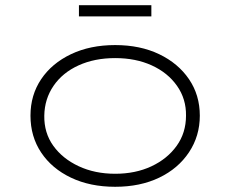

<svg xmlns="http://www.w3.org/2000/svg" viewBox="-20 -707 884 737"><path d="M422 10Q326 10 252.5 -25Q179 -60 138 -121.5Q97 -183 97 -263Q97 -342 138 -403Q179 -464 252.5 -499Q326 -534 422 -534Q518 -534 591 -499Q664 -464 705.5 -403Q747 -342 747 -263Q747 -185 705.5 -122.5Q664 -60 591 -25Q518 10 422 10ZM422 -40Q500 -40 561 -68.5Q622 -97 658 -147Q694 -197 694 -263Q695 -327 659.5 -377.5Q624 -428 562.5 -456Q501 -484 422 -484Q343 -484 281.5 -456Q220 -428 185.5 -377.5Q151 -327 150 -263Q149 -197 184.5 -147.5Q220 -98 282 -69Q344 -40 422 -40ZM283 -644V-687H561V-644Z"/></svg>

Font: Lexend Peta ExtraLight
Style: Regular
Weight: 250
Version: Version 1.007